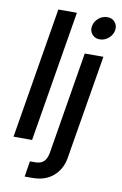

<svg xmlns="http://www.w3.org/2000/svg" viewBox="-101 -789 665 1050"><g transform="rotate(10 231.5 -264.5)"><path d="M239.3 -727.5 118.7 0H15.6L136.2 -727.5ZM320.3 -515.6H423.8L327.6 62.5Q317.4 125.5 272.9 164.8Q228.5 204.1 156.2 204.1H113.3L127.4 117.2H157.2Q188 117.2 204.6 101.1Q221.2 85 227.1 48.8ZM386.7 -606Q360.4 -606 344.5 -624.5Q328.6 -643.1 333 -669.4Q337.4 -695.8 359.1 -714.4Q380.9 -732.9 407.7 -732.9Q434.6 -732.9 450.4 -714.4Q466.3 -695.8 461.9 -669.4Q457.5 -643.1 435.5 -624.5Q413.6 -606 386.7 -606Z"/></g></svg>

Font: Inter Display Medium
Style: Italic
Weight: 500
Italic angle: -9.39999°
Designer: Rasmus Andersson
Foundry: rsms
Version: Version 4.000;git-a52131595